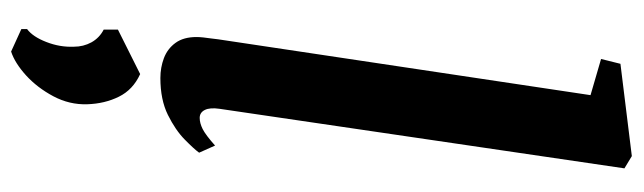

<svg xmlns="http://www.w3.org/2000/svg" viewBox="-416 -442 1130 337"><g transform="rotate(90 148.5 -273.0)"><path d="M170.5 -94Q168 -77 172.5 -68Q177 -59 186.5 -59Q195.5 -59 206 -64.2Q216.5 -69.5 235 -86L247.5 -58Q241 -49 224.5 -32.8Q208 -16.5 181.2 -3.2Q154.5 10 116.5 10Q98 10 81.5 3.8Q65 -2.5 54.8 -16.5Q44.5 -30.5 44.5 -53.5Q44.5 -58.5 45.2 -65.2Q46 -72 47 -79.2Q48 -86.5 48.5 -91.5L146.5 -745L83 -763.5L91.5 -797.5L253.5 -817.5L275 -804.5ZM70 272 30.5 254V244Q44 234 53.2 210.2Q62.5 186.5 61.5 162Q61.5 145 53.8 131Q46 117 31.5 109.5V84.5L109.5 45.5Q137 58 149.2 82.8Q161.5 107.5 162.5 138.5Q163.5 169.5 148.5 197.8Q133.5 226 111.8 245.8Q90 265.5 70 272Z"/></g></svg>

Font: Merriweather 36pt SemiBold
Style: Italic
Weight: 600
Italic angle: -7.8°
Version: Version 2.101